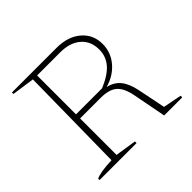

<svg xmlns="http://www.w3.org/2000/svg" viewBox="-155 -821 998 998"><g transform="rotate(-45 344.0 -322.0)"><path d="M554 -32 656 -12V0H523L488 -182Q476 -246 446 -272Q416 -298 355 -298H203V-30L320 -12V0H48V-10Q80 -26 165 -29L173 -615L48 -633V-644H376Q459 -644 509.5 -601Q560 -558 560 -489Q560 -428 520.5 -381Q481 -334 416 -316Q460 -306 485.5 -275Q511 -244 523 -185ZM373 -614H203V-328H395Q464 -357 495.5 -394Q527 -431 527 -481Q527 -543 485.5 -578.5Q444 -614 373 -614Z"/></g></svg>

Font: Piazzolla Thin
Style: Regular
Weight: 100
Designer: Juan Pablo del Peral
Foundry: Huerta Tipografica
Version: Version 1.330